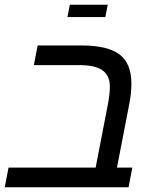

<svg xmlns="http://www.w3.org/2000/svg" viewBox="-30 -791 648 811"><path d="M113 -516 129 -599H313Q425 -599 475 -561Q525 -523 525 -438Q525 -397 516 -351L464 -83H529L513 0H-10L6 -83H374L426 -352Q430 -373 432 -391.5Q434 -410 434 -426Q434 -471 403.5 -493.5Q373 -516 304 -516ZM265 -771H425L415 -719H255Z"/></svg>

Font: Libra Sans Modern
Style: Italic
Weight: 400
Italic angle: -12°
Foundry: Stefan Peev, Context Ltd
Version: Version 1.000